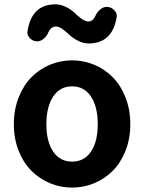

<svg xmlns="http://www.w3.org/2000/svg" viewBox="-20 -853 666 887"><path d="M43.9 -279.3Q43.9 -346.7 66.4 -403.3Q88.9 -460 126 -497.1Q163.1 -534.2 211.4 -554.2Q259.8 -574.2 313 -574.2Q366.2 -574.2 414.6 -554.2Q462.9 -534.2 500 -497.1Q537.1 -460 559.6 -403.3Q582 -346.7 582 -279.3Q582 -211.9 559.6 -155.8Q537.1 -99.6 500 -63Q462.9 -26.4 414.6 -6.3Q366.2 13.7 313 13.7Q259.8 13.7 211.4 -6.3Q163.1 -26.4 126 -63Q88.9 -99.6 66.4 -155.8Q43.9 -211.9 43.9 -279.3ZM431.6 -279.3Q431.6 -359.4 400.4 -406.7Q369.1 -454.1 313 -454.1Q256.8 -454.1 225.6 -406.7Q194.3 -359.4 194.3 -279.3Q194.3 -199.2 225.6 -152.8Q256.8 -106.4 313 -106.4Q369.1 -106.4 400.4 -152.8Q431.6 -199.2 431.6 -279.3ZM389.6 -652.3Q365.2 -652.3 340.8 -664.6Q316.4 -676.8 301.3 -691.4Q286.1 -706.1 269 -718.3Q252 -730.5 239.3 -730.5Q215.8 -730.5 204.1 -705.1Q196.3 -685.5 181.6 -673.8Q168 -662.1 151.4 -662.1Q150.4 -662.1 149.4 -662.1Q129.9 -663.1 117.2 -677.7Q106.4 -689.5 106.4 -704.1Q106.4 -707 107.4 -710.9Q127 -833 236.3 -833Q260.7 -833 285.2 -820.8Q309.6 -808.6 324.7 -793.5Q339.8 -778.3 357.4 -766.1Q375 -753.9 387.7 -753.9Q409.2 -753.9 419.9 -778.3Q428.7 -797.9 443.4 -809.6Q457 -821.3 473.6 -821.3Q474.6 -821.3 476.6 -821.3Q496.1 -819.3 508.8 -804.7Q519.5 -793.9 519.5 -779.3Q519.5 -775.4 518.6 -771.5Q498 -652.3 389.6 -652.3Z"/></svg>

Font: Gen Jyuu Gothic P Bold
Style: Bold
Weight: 700
Designer: [Source Han Sans]
Ryoko NISHIZUKA  (kana & ideographs); Paul D. Hunt (Latin, Greek & Cyrillic); Wenlong ZHANG  (bopomofo
Version: Version 1.002.20150607